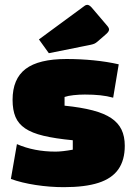

<svg xmlns="http://www.w3.org/2000/svg" viewBox="-20 -759 561 794"><path d="M32 -346Q32 -433 86 -474Q140 -515 255 -515Q312 -515 367.5 -509.5Q423 -504 471 -493L448 -355Q423 -362 394.5 -365Q366 -368 331 -368Q308 -368 284.5 -365.5Q261 -363 247 -358V-322Q316 -315 363.5 -302.5Q411 -290 440 -270.5Q469 -251 482.5 -223Q496 -195 496 -156Q496 -97 469.5 -59Q443 -21 387.5 -3Q332 15 244 15Q186 15 127.5 6Q69 -3 25 -19L50 -163Q121 -132 210 -132Q223 -132 241 -134Q259 -136 281 -140V-179Q208 -186 160 -197.5Q112 -209 84 -228Q56 -247 44 -275.5Q32 -304 32 -346ZM182 -539 141 -596 330 -735Q335 -739 341 -739Q349 -739 359 -728L422 -654Q431 -644 431 -637Q431 -629 420 -619L382 -586Q376 -581 370.5 -578.5Q365 -576 356 -574Z"/></svg>

Font: Changa ExtraBold
Style: Regular
Weight: 800
Designer: Eduardo Rodriguez Tunni
Foundry: Eduardo Rodriguez Tunni
Version: Version 3.002; ttfautohint (v1.8.2)